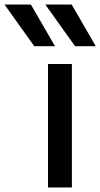

<svg xmlns="http://www.w3.org/2000/svg" viewBox="-136 -832 445 852"><path d="M77 -548H183V0H77ZM16 -627 -116 -812H1L108 -627ZM182 -812 289 -627H197L65 -812Z"/></svg>

Font: Application Medium
Style: Regular
Weight: 500
Designer: Wei Huang
Foundry: Wei Huang
Version: Version 0.012